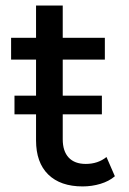

<svg xmlns="http://www.w3.org/2000/svg" viewBox="-20 -666 464 692"><path d="M20 -451.2V-529.8H109.9V-646H206.1V-529.8H357.9V-451.2H206.1V-164.1Q206.1 -121.1 227.5 -98.1Q249 -75.2 289.1 -75.2Q333 -75.2 363.8 -100.1L394 -30.8Q373 -12.7 342 -3.4Q311 5.9 277.8 5.9Q197.8 5.9 153.8 -37.1Q109.9 -80.1 109.9 -160.2V-451.2ZM32.2 -253.9V-321.3H347.2V-253.9Z"/></svg>

Font: Montserrat Medium
Style: Regular
Weight: 500
Designer: Julieta Ulanovsky
Foundry: Julieta Ulanovsky
Version: Version 7.200